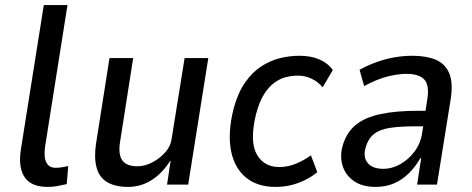

<svg xmlns="http://www.w3.org/2000/svg" viewBox="-20 -725 1853 754"><path d="M167 9Q102 9 76.5 -29.5Q51 -68 62 -138L152 -705H245L157 -149Q154 -129 155.5 -110.5Q157 -92 167 -79Q177 -66 199 -66Q212 -66 226 -68.5Q240 -71 248 -73L242 -2Q220 3 203.5 6Q187 9 167 9Z M483 9Q432 9 400.5 -10Q369 -29 359 -68Q349 -107 357 -160L410 -497H503L452 -171Q446 -137 451.5 -115Q457 -93 474 -82.5Q491 -72 519 -72Q549 -72 578.5 -87.5Q608 -103 629.5 -127.5Q651 -152 654 -180L705 -497H798L719 0H636L650 -93H648Q617 -44 575 -17.5Q533 9 483 9Z M1062 9Q990 9 945 -28.5Q900 -66 887 -134.5Q874 -203 897 -297Q914 -360 942.5 -401Q971 -442 1007 -465Q1043 -488 1081 -497Q1119 -506 1156 -506Q1201 -506 1234.5 -491.5Q1268 -477 1287 -450L1247 -382Q1229 -404 1203.5 -416Q1178 -428 1151 -428Q1128 -428 1104.5 -422.5Q1081 -417 1058.5 -401Q1036 -385 1017 -355Q998 -325 985 -275Q960 -170 988 -119.5Q1016 -69 1077 -69Q1111 -69 1143 -82.5Q1175 -96 1201 -115L1226 -49Q1206 -32 1179 -18.5Q1152 -5 1123 2Q1094 9 1062 9Z M1455 9Q1402 9 1369 -14.5Q1336 -38 1325 -75.5Q1314 -113 1326 -154Q1341 -205 1377 -234.5Q1413 -264 1474 -277Q1535 -290 1624 -290H1667L1658 -229H1614Q1553 -229 1512.5 -223Q1472 -217 1449 -199Q1426 -181 1416 -146Q1405 -109 1423.5 -85.5Q1442 -62 1486 -62Q1519 -62 1551.5 -80Q1584 -98 1608 -130Q1632 -162 1638 -204L1658 -335Q1667 -391 1646 -413Q1625 -435 1576 -435Q1543 -435 1501.5 -424.5Q1460 -414 1410 -387L1392 -451Q1429 -471 1464 -483Q1499 -495 1533 -500.5Q1567 -506 1599 -506Q1653 -506 1690 -491Q1727 -476 1743.5 -439Q1760 -402 1750 -336L1696 0H1618L1634 -104H1631Q1612 -71 1586 -45Q1560 -19 1527.5 -5Q1495 9 1455 9Z"/></svg>

Font: Nunito Sans 7pt Condensed Medium
Style: Italic
Weight: 500
Width: 3
Italic angle: -9°
Designer: Vernon Adams
Foundry: Vernon Adams
Version: Version 3.101;gftools[0.9.27]